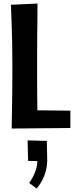

<svg xmlns="http://www.w3.org/2000/svg" viewBox="-20 -723 418 1086"><path d="M46 4Q46 4 46.5 -26.5Q47 -57 48 -107.5Q49 -158 49.5 -220Q50 -282 50 -345Q50 -409 49 -471.5Q48 -534 46 -584.5Q44 -635 43 -665.5Q42 -696 42 -696L192 -703Q192 -703 192 -677.5Q192 -652 191.5 -610Q191 -568 190.5 -519.5Q190 -471 190 -424.5Q190 -378 190 -343Q190 -308 190 -263.5Q190 -219 190.5 -173Q191 -127 191.5 -88.5Q192 -50 192 -26.5Q192 -3 192 -3ZM46 4 114 -100 378 -97V1ZM187 343 145 312Q165 284 178 252Q191 220 191 188L139 187L136 71L245 74Q246 101 246 128.5Q246 156 247 183Q247 214 239.5 243Q232 272 218.5 297.5Q205 323 187 343Z"/></svg>

Font: Truculenta Black
Style: Regular
Weight: 900
Version: Version 1.002